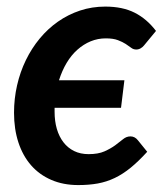

<svg xmlns="http://www.w3.org/2000/svg" viewBox="-20 -540 496 568"><path d="M415.5 -91Q390 -63 366.8 -44Q343.5 -25 319.5 -13.5Q295.5 -2 269.2 2.8Q243 7.5 211.5 7.5Q167 7.5 131.8 -7.8Q96.5 -23 72 -51Q47.5 -79 34.5 -118.5Q21.5 -158 21.5 -206.5Q21.5 -248 30.5 -287.5Q39.5 -327 56.5 -362Q73.5 -397 97.5 -426Q121.5 -455 151.5 -476Q181.5 -497 216.8 -508.8Q252 -520.5 291.5 -520.5Q342.5 -520.5 378.2 -502.5Q414 -484.5 441.5 -448.5L406 -405.5Q402 -400.5 396 -397Q390 -393.5 383 -393.5Q374.5 -393.5 367.8 -398.8Q361 -404 351.8 -410Q342.5 -416 328.8 -421.2Q315 -426.5 293 -426.5Q269.5 -426.5 248.2 -417.8Q227 -409 209 -393Q191 -377 177.2 -354Q163.5 -331 154.5 -302.5H348L338 -221H141.5V-209.5Q141.5 -181.5 148.2 -158.5Q155 -135.5 167.8 -119Q180.5 -102.5 199.2 -93.2Q218 -84 242 -84Q270.5 -84 289 -92.2Q307.5 -100.5 320.8 -110.2Q334 -120 344 -128.2Q354 -136.5 366 -136.5Q379 -136.5 388 -125L415.5 -91Z"/></svg>

Font: Lato 2
Style: Bold Italic
Weight: 700
Italic angle: -7°
Designer: Lukasz Dziedzic with Adam Twardoch and Botio Nikoltchev
Foundry: tyPoland Lukasz Dziedzic
Version: Version 2.015; 2015-08-06; http://www.latofonts.com/